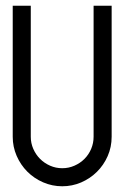

<svg xmlns="http://www.w3.org/2000/svg" viewBox="-20 -650 434 670"><path d="M369.6 -629.9V-172.9Q369.6 -136.7 355.7 -105.2Q341.8 -73.7 318.1 -50.3Q294.4 -26.9 263.2 -13.4Q231.9 0 197.3 0Q162.1 0 130.6 -13.7Q99.1 -27.3 75.4 -51Q51.8 -74.7 38.1 -106.2Q24.4 -137.7 24.4 -172.9V-629.9H87.4V-172.9Q87.4 -150.4 96.2 -130.4Q105 -110.4 119.9 -95.5Q134.8 -80.6 154.8 -71.8Q174.8 -63 197.3 -63Q219.7 -63 239.7 -71.8Q259.8 -80.6 274.7 -95.5Q289.6 -110.4 298.1 -130.4Q306.6 -150.4 306.6 -172.9V-629.9Z"/></svg>

Font: Fibel Sued LRS
Style: Regular
Weight: 400
Designer: Peter Wiegel
Foundry: Peter Wiegel
Version: Version 000.000